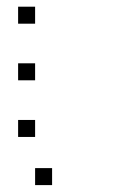

<svg xmlns="http://www.w3.org/2000/svg" viewBox="-20 -628 373 565"><path d="M133.3 -133.3V-83.3H83.3V-133.3ZM83.3 -275V-225H33.3V-275ZM83.3 -441.7V-391.7H33.3V-441.7ZM83.3 -608.3V-558.3H33.3V-608.3Z"/></svg>

Font: 0xA000-Boxes
Style: Boxes
Weight: 400
Version: Version 0.1